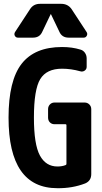

<svg xmlns="http://www.w3.org/2000/svg" viewBox="-20 -990 540 1020"><path d="M429.7 -445.3Q444.3 -445.3 454.6 -435.1Q464.8 -424.8 464.8 -410.2V-65.4Q464.8 -29.3 432.6 -15.6Q364.3 10.7 285.2 9.8Q25.4 9.8 25.4 -365.2Q25.4 -561.5 94.7 -650.9Q164.1 -740.2 309.6 -740.2Q363.3 -740.2 407.2 -726.6Q421.9 -722.7 431.2 -709.5Q440.4 -696.3 440.4 -679.7V-634.8Q440.4 -622.1 429.7 -614.7Q418.9 -607.4 406.2 -611.3Q357.4 -625 309.6 -625Q227.5 -625 193.8 -569.8Q160.2 -514.6 160.2 -365.2Q160.2 -222.7 191.9 -164.1Q223.6 -105.5 285.2 -105.5Q310.5 -105.5 329.1 -113.3Q333 -114.3 333 -120.1V-325.2Q333 -330.1 328.1 -330.1H269.5Q254.9 -330.1 245.1 -339.8Q235.4 -349.6 235.4 -365.2V-410.2Q235.4 -424.8 245.1 -435.1Q254.9 -445.3 269.5 -445.3ZM304.7 -969.7Q340.8 -969.7 360.4 -941.4L440.4 -819.3Q446.3 -809.6 440.9 -799.8Q435.5 -790 424.8 -790H344.7Q308.6 -790 294.9 -822.3L251 -914.1Q251 -915 250 -915Q249 -915 249 -914.1L205.1 -822.3Q191.4 -790 155.3 -790H75.2Q64.5 -790 59.1 -799.3Q53.7 -808.6 59.6 -819.3L139.6 -941.4Q158.2 -970.7 195.3 -969.7Z"/></svg>

Font: Rounded-L Mgen+ 1m bold
Style: Bold
Weight: 700
Designer: [Source Han Sans]
Ryoko NISHIZUKA  (kana & ideographs); Paul D. Hunt (Latin, Greek & Cyrillic); Wenlong ZHANG  (bopomofo
Version: Version 1.059.20150602